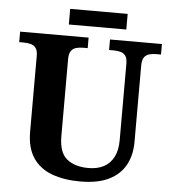

<svg xmlns="http://www.w3.org/2000/svg" viewBox="-58 -903 862 965"><g transform="rotate(5 373.5 -420.0)"><path d="M381.7 10Q300.4 10 239 -12.8Q177.5 -35.6 143.8 -85.9Q110 -136.2 110 -217.7V-599.9Q110 -627 100.2 -639.8Q90.5 -652.6 74.3 -656.8Q58.1 -661 38.4 -661H16.2V-714H361.7V-661H339.4Q320.3 -661 303.9 -656.6Q287.5 -652.1 278 -638.6Q268.4 -625 268.4 -595.9V-210Q268.4 -125.9 308.8 -93.5Q349.1 -61 417.4 -61Q462.1 -61 494.5 -77.8Q526.8 -94.6 544.5 -128.7Q562.2 -162.7 562.2 -213.5V-599.9Q562.2 -627 552.8 -639.8Q543.3 -652.6 527.4 -656.8Q511.5 -661 491.8 -661H469.6V-714H731.6V-661H708.7Q689 -661 672.7 -656.6Q656.3 -652.1 646.7 -638.6Q637.2 -625 637.2 -595.9V-211.5Q637.2 -145 610 -95.2Q582.9 -45.5 526.7 -17.7Q470.4 10 381.7 10ZM256.9 -771.1V-849.9H546.9V-771.1Z"/></g></svg>

Font: Noto Serif Hebrew
Style: Regular
Weight: 400
Designer: Monotype Design Team
Foundry: Monotype Imaging Inc.
Version: Version 2.003